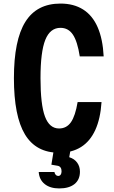

<svg xmlns="http://www.w3.org/2000/svg" viewBox="-20 -838 640 1076"><path d="M311 18Q182 18 120 -84.5Q58 -187 58 -400Q58 -613 122 -715.5Q186 -818 319 -818Q393 -818 445.5 -785Q498 -752 527 -686Q556 -620 561 -522H427Q414 -606 388.5 -644Q363 -682 319 -682Q261 -682 234 -615Q207 -548 207 -400Q207 -252 232 -185Q257 -118 311 -118Q353 -118 377.5 -153Q402 -188 415 -266H549Q543 -173 514 -109.5Q485 -46 434 -14Q383 18 311 18ZM285 -20H379L368 43Q397 52 412.5 73.5Q428 95 428 124Q428 169 397.5 193.5Q367 218 312 218Q261 218 230.5 193.5Q200 169 197 126H285Q287 136 292.5 142Q298 148 306 148Q315 148 320 141Q325 134 325 122Q325 109 319.5 101Q314 93 303 91L268 85Z"/></svg>

Font: Martian Mono Condensed SemiBold
Style: Regular
Weight: 600
Width: 3
Designer: Roman Shamin
Foundry: Evil Martians
Version: Version 1.000